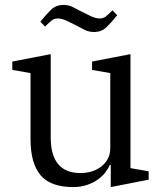

<svg xmlns="http://www.w3.org/2000/svg" viewBox="-20 -748 659 780"><path d="M278 12Q185 12 144.5 -36.5Q104 -85 104 -183V-451L30 -464V-498L186 -528V-190Q186 -45 307 -45Q329 -45 350.5 -51Q372 -57 389.5 -70Q407 -83 417.5 -102Q428 -121 428 -147V-451L354 -464V-498L510 -528V-65L584 -52V-18L430 12V-78H426Q420 -63 407.5 -47Q395 -31 376.5 -18Q358 -5 333 3.5Q308 12 278 12ZM361 -618Q342 -618 324.5 -626.5Q307 -635 289 -645Q271 -654 251 -663.5Q231 -673 216 -673Q201 -673 191.5 -666Q182 -659 163 -640L144 -660Q169 -691 188.5 -709.5Q208 -728 239 -728Q258 -728 275.5 -719.5Q293 -711 311 -701Q329 -692 349 -682.5Q369 -673 384 -673Q399 -673 408.5 -680Q418 -687 437 -706L456 -686Q431 -655 411.5 -636.5Q392 -618 361 -618Z"/></svg>

Font: IBM Plex Serif
Style: Regular
Weight: 400
Designer: Mike Abbink, Paul van der Laan, Pieter van Rosmalen
Foundry: Bold Monday
Version: Version 3.001